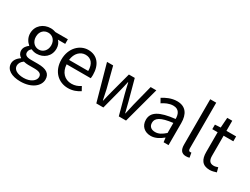

<svg xmlns="http://www.w3.org/2000/svg" viewBox="-80 -1534 3283 2523"><g transform="rotate(30 1562.0 -273.0)"><path d="M275 250C443 250 550 163 550 62C550 -27 486 -67 360 -67H254C181 -67 159 -91 159 -126C159 -156 174 -174 194 -191C218 -179 248 -172 275 -172C385 -172 473 -245 473 -361C473 -408 455 -448 429 -473H540V-543H351C332 -550 305 -557 275 -557C165 -557 71 -482 71 -363C71 -298 106 -246 142 -217V-213C114 -193 81 -157 81 -112C81 -69 102 -40 131 -23V-19C80 14 51 58 51 104C51 198 142 250 275 250ZM275 -234C212 -234 159 -284 159 -363C159 -443 211 -490 275 -490C339 -490 391 -442 391 -363C391 -284 337 -234 275 -234ZM288 188C190 188 131 150 131 92C131 60 147 28 186 0C210 6 236 9 256 9H350C422 9 461 26 461 76C461 133 392 188 288 188Z M859 13C933 13 991 -12 1039 -43L1006 -103C966 -76 923 -60 870 -60C767 -60 696 -134 690 -250H1056C1058 -263 1060 -282 1060 -302C1060 -457 982 -557 844 -557C718 -557 599 -447 599 -271C599 -92 715 13 859 13ZM689 -316C700 -422 768 -484 845 -484C930 -484 980 -425 980 -316Z M1285 0H1392L1468 -291C1482 -343 1493 -394 1505 -449H1510C1523 -394 1533 -344 1547 -293L1626 0H1736L1882 -543H1796L1716 -229C1704 -177 1694 -128 1682 -77H1678C1665 -128 1653 -177 1640 -229L1555 -543H1466L1382 -229C1368 -178 1357 -128 1345 -77H1340C1330 -128 1319 -177 1308 -229L1227 -543H1134Z M2115 13C2182 13 2243 -22 2295 -65H2298L2306 0H2381V-334C2381 -468 2325 -557 2193 -557C2106 -557 2029 -518 1979 -486L2015 -423C2058 -452 2115 -481 2178 -481C2267 -481 2290 -414 2290 -344C2059 -318 1956 -259 1956 -141C1956 -43 2024 13 2115 13ZM2141 -60C2087 -60 2045 -85 2045 -147C2045 -217 2107 -262 2290 -284V-132C2237 -85 2194 -60 2141 -60Z M2650 13C2675 13 2690 10 2703 5L2690 -65C2680 -63 2676 -63 2671 -63C2657 -63 2645 -74 2645 -102V-796H2554V-108C2554 -31 2582 13 2650 13Z M3010 13C3043 13 3079 3 3110 -7L3092 -75C3074 -68 3049 -61 3030 -61C2967 -61 2946 -99 2946 -166V-469H3093V-543H2946V-696H2870L2859 -543L2774 -538V-469H2855V-168C2855 -60 2894 13 3010 13Z"/></g></svg>

Font: Microsoft YaHei
Style: Regular
Weight: 400
Designer: Ryoko NISHIZUKA 西塚涼子 (kana, bopomofo & ideographs); Paul D. Hunt (Latin, Greek & Cyrillic); Sandoll Communications 산돌커뮤니
Foundry: Adobe
Version: Version 2.001;hotconv 1.0.111;makeotfexe 2.5.65597